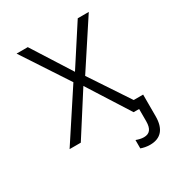

<svg xmlns="http://www.w3.org/2000/svg" viewBox="-169 -644 869 935"><g transform="rotate(-30 265.0 -177.0)"><path d="M53 0H116L265 -233L413 0H444V69C444 112 428 131 396 131C381 131 367 127 353 122V169C367 174 384 178 404 178C465 178 496 141 496 71V-51H443L297 -271L468 -532H406L264 -313L125 -532H62L232 -273Z"/></g></svg>

Font: Noto Sans Mono Condensed Light
Style: Regular
Weight: 300
Width: 3
Designer: Monotype Design Team
Foundry: Monotype Imaging Inc.
Version: Version 2.014